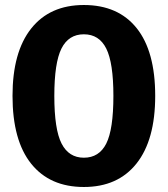

<svg xmlns="http://www.w3.org/2000/svg" viewBox="-20 -730 670 767"><path d="M600 -347Q600 -171 525.5 -77Q451 17 315 17Q179 17 104.5 -76Q30 -169 30 -347Q30 -522 104.5 -616Q179 -710 315 -710Q452 -710 526 -617.5Q600 -525 600 -347ZM197 -347Q197 -213 226 -156.5Q255 -100 315 -100Q376 -100 404.5 -156.5Q433 -213 433 -347Q433 -479 404.5 -536Q376 -593 315 -593Q254 -593 225.5 -536Q197 -479 197 -347Z"/></svg>

Font: Fira Sans Condensed
Style: Bold
Weight: 700
Width: 3
Designer: bBox Type GmbH & Carrois Corporate GbR & Edenspiekermann AG
Foundry: bBox Type GmbH & Carrois Corporate GbR & Edenspiekermann AG
Version: Version 4.301